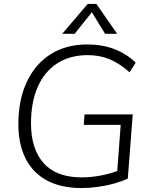

<svg xmlns="http://www.w3.org/2000/svg" viewBox="-20 -944 767 972"><path d="M393 8Q289 8 217.5 -30.5Q146 -69 109.5 -141.5Q73 -214 73 -315Q73 -439 116 -530Q159 -621 237 -670Q315 -719 422 -719Q496 -719 557.5 -696Q619 -673 667 -627L636 -578Q584 -624 534 -644.5Q484 -665 422 -665Q332 -664 268.5 -622.5Q205 -581 171 -504Q137 -427 137 -319Q137 -190 201 -118Q265 -46 394 -46Q443 -46 495.5 -56.5Q548 -67 590 -85L571 -44L591 -312H404L408 -365H652L627 -40Q598 -26 558.5 -15Q519 -4 476 2Q433 8 393 8ZM358 -773H295L424 -924H468L573 -773H512L445 -882Z"/></svg>

Font: Muli Light
Style: Italic
Weight: 300
Italic angle: -4.541°
Designer: Vernon Adams
Foundry: Vernon Adams
Version: Version 2.100; ttfautohint (v1.8.1.43-b0c9)